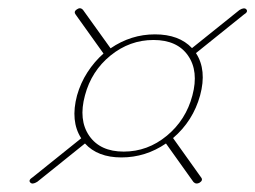

<svg xmlns="http://www.w3.org/2000/svg" viewBox="-20 -585 613 461"><path d="M52.5 -147Q47.5 -152.5 58.5 -159.5L175 -253Q148.5 -294 165 -356Q173.5 -386 190 -411.5Q206.5 -437 228.5 -456.5L162 -549.5Q156 -557 164.5 -562.5Q173 -568.5 179.5 -561L245.5 -469Q294.5 -502.5 352 -502.5Q410 -502.5 441 -469.5L555 -561Q566.5 -568 571.5 -562.5Q576.5 -556.5 565.5 -550L450.5 -457.5Q477 -417 460.5 -356Q443.5 -294.5 395.5 -253.5L462.5 -159.5Q468.5 -152.5 459.5 -146.5Q451 -141.5 444.5 -148L378.5 -240.5Q329.5 -207 271.5 -207Q214.5 -207 184 -240.5L69.5 -148.5Q57.5 -141 52.5 -147ZM277 -221Q334.5 -221 380.5 -259Q426.5 -297 442 -356Q457.5 -414 431.5 -451.5Q405.5 -489 348.5 -489Q291.5 -489 245.5 -451.8Q199.5 -414.5 184 -356Q168 -297 194.2 -259Q220.5 -221 277 -221Z"/></svg>

Font: Fraunces 72pt S000 Thin
Style: Italic
Weight: 100
Italic angle: -16°
Version: Version 1.000; ttfautohint (v1.8.3)